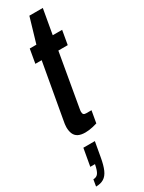

<svg xmlns="http://www.w3.org/2000/svg" viewBox="-252 -708 768 1027"><g transform="rotate(-30 132.0 -195.0)"><path d="M98 11Q71 11 54.5 2.5Q38 -6 30.5 -23Q23 -40 23 -65Q23 -73 24.5 -83.5Q26 -94 28 -104L88 -441H49L64 -527H105L150 -680H233L206 -527H264L249 -441H191L134 -114Q133 -110 132.5 -104.5Q132 -99 132 -97Q132 -86 136.5 -81Q141 -76 152 -76H185L172 -2Q159 2 146 5Q133 8 121 9.5Q109 11 98 11ZM2 290 9 249Q29 249 39.5 234.5Q50 220 57 183H28L47 76H118L102 166Q94 212 82 239Q70 266 50.5 278Q31 290 2 290Z"/></g></svg>

Font: Archivo ExtraCondensed SemiBold
Style: Italic
Weight: 600
Width: 2
Italic angle: -10°
Designer: Hector Gatti
Foundry: Omnibus-Type
Version: Version 2.001